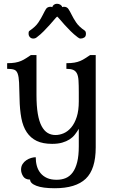

<svg xmlns="http://www.w3.org/2000/svg" viewBox="-20 -751 607 1021"><path d="M84 -226Q83 -280 81.5 -311.5Q80 -343 74 -359.5Q68 -376 55 -380.5Q42 -385 18 -385V-415Q43 -415 60.5 -418Q78 -421 92 -427Q106 -433 118 -441Q130 -449 144 -458H174V-247Q174 -187 181 -146Q188 -105 201.5 -80Q215 -55 233.5 -44Q252 -33 275 -33Q297 -33 319 -42.5Q341 -52 359 -73.5Q377 -95 388 -129Q399 -163 399 -212V-261Q399 -298 397.5 -322.5Q396 -347 389 -360.5Q382 -374 369 -379.5Q356 -385 333 -385V-415Q358 -415 375.5 -418Q393 -421 407 -427Q421 -433 433 -441Q445 -449 459 -458H489V33Q489 149 436 199.5Q383 250 271 250Q207 250 173.5 237Q140 224 140 204Q114 204 103 186.5Q92 169 92 151Q92 134 100 121.5Q108 109 120 101Q132 93 145.5 89Q159 85 170 85Q170 110 176 131.5Q182 153 195.5 169.5Q209 186 230 195.5Q251 205 281 205Q308 205 329.5 196Q351 187 366.5 166Q382 145 390.5 111Q399 77 399 27V-66Q389 -49 377.5 -34.5Q366 -20 349.5 -9.5Q333 1 310.5 7.5Q288 14 257 14Q208 14 175.5 -1.5Q143 -17 122.5 -47.5Q102 -78 93.5 -123Q85 -168 84 -226ZM311 -713Q315 -715 320 -715Q336 -715 344 -703Q352 -691 361 -672.5Q370 -654 385 -631.5Q400 -609 431 -588Q437 -583 437 -571Q437 -557 428 -551.5Q419 -546 409 -546Q401 -546 393 -553Q373 -568 355.5 -585.5Q338 -603 324 -618.5Q310 -634 300 -646Q290 -658 284 -663Q278 -658 268 -646Q258 -634 244 -618.5Q230 -603 213 -585.5Q196 -568 176 -553Q168 -546 157 -546Q146 -546 139 -553.5Q132 -561 132 -572Q132 -576 132.5 -580.5Q133 -585 138 -588Q169 -609 184 -631.5Q199 -654 208 -672.5Q217 -691 224.5 -703Q232 -715 249 -715Q254 -715 258 -713Q260 -721 267 -726Q274 -731 283 -731Q293 -731 301 -726Q309 -721 311 -713Z"/></svg>

Font: Milonga
Style: Regular
Weight: 400
Designer: Pablo Impallari, Brenda Gallo, Rodrigo Fuenzalida
Foundry: Pablo Impallari, Brenda Gallo, Rodrigo Fuenzalida
Version: Version 1.000; ttfautohint (v0.93) -l 8 -r 50 -G 200 -x 14 -